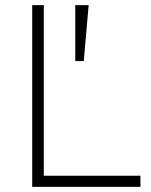

<svg xmlns="http://www.w3.org/2000/svg" viewBox="-20 -725 586 745"><path d="M105 0V-705H150V-43H525V0ZM272 -488V-705H324L305 -488Z"/></svg>

Font: Nunito Sans 10pt ExtraLight
Style: Regular
Weight: 250
Designer: Vernon Adams
Foundry: Vernon Adams
Version: Version 3.101;gftools[0.9.27]